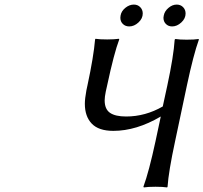

<svg xmlns="http://www.w3.org/2000/svg" viewBox="-20 -818 892 842"><path d="M450.2 -444.8 443.8 -416Q439 -392.6 439 -377.9Q439 -339.4 462.4 -323.2Q485.8 -307.1 533.2 -307.1Q617.2 -307.1 693.8 -351.1L713.9 -443.8Q741.2 -570.8 746.1 -644L749 -647Q767.6 -644 798.8 -644Q833 -644 851.1 -647L852.1 -644Q828.6 -579.1 799.8 -443.8L748 -199.2Q719.2 -65.4 714.8 1L712.9 3.9Q694.3 1 662.1 1Q628.9 1 610.8 3.9L608.9 1Q633.3 -65.4 662.1 -199.2L685.1 -307.1Q578.1 -244.1 477.1 -244.1Q412.6 -244.1 382.3 -275.9Q352.1 -307.6 352.1 -362.8Q352.1 -385.3 358.9 -421.9L363.8 -444.8Q390.6 -569.8 397 -645L398.9 -647.9Q416 -645 450.2 -645Q465.8 -645 478.8 -645.8Q491.7 -646.5 497.1 -647.5L502 -647.9L502.9 -645Q480 -584.5 450.2 -444.8ZM698.2 -750Q701.7 -769 718.8 -783.4Q735.8 -797.9 754.9 -797.9Q772 -797.9 783 -786.6Q793.9 -775.4 793.9 -758.8Q793.9 -736.8 775.1 -719.5Q756.3 -702.1 734.9 -702.1Q718.3 -702.1 707.5 -712.9Q696.8 -723.6 696.8 -740.2Q696.8 -744.1 698.2 -750ZM508.8 -750Q512.2 -769.5 529.8 -783.7Q547.4 -797.9 566.9 -797.9Q584 -797.9 595 -786.6Q606 -775.4 606 -758.8Q606 -736.8 587.2 -719.5Q568.4 -702.1 546.9 -702.1Q529.8 -702.1 518.8 -712.9Q507.8 -723.6 507.8 -740.2Q507.8 -746.1 508.8 -750Z"/></svg>

Font: Linear Smooth
Style: Italic
Weight: 400
Designer: Philipp H. Poll, Flanker
Foundry: Philipp H. Poll, reworked by Flanker
Version: Version 1.061 | FøM Fix